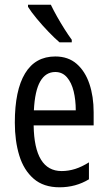

<svg xmlns="http://www.w3.org/2000/svg" viewBox="-20 -786 458 816"><path d="M215 -546Q270 -546 306 -514.5Q342 -483 360 -429.5Q378 -376 378 -309V-253H123Q126 -59 242 -59Q271 -59 299.5 -68Q328 -77 358 -96V-24Q302 10 233 10Q165 10 123 -26.5Q81 -63 62 -125Q43 -187 43 -265Q43 -402 86.5 -474Q130 -546 215 -546ZM215 -480Q174 -480 151 -440Q128 -400 124 -317H302Q302 -361 293 -398Q284 -435 264.5 -457.5Q245 -480 215 -480ZM196 -766Q207 -743 222.5 -715.5Q238 -688 254.5 -662Q271 -636 285 -617V-606H233Q213 -623 186.5 -650.5Q160 -678 136 -707Q112 -736 99 -757V-766Z"/></svg>

Font: Noto Sans Sinhala ExtraCondensed
Style: Regular
Weight: 400
Width: 2
Designer: Jelle Bosma - Monotype Design Team
Foundry: Monotype Imaging Inc.
Version: Version 2.006; ttfautohint (v1.8.4.7-5d5b)